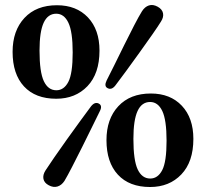

<svg xmlns="http://www.w3.org/2000/svg" viewBox="-20 -735 826 770"><path d="M208.5 -714Q286.5 -714 332.8 -665Q379 -616 379 -532Q379 -440 330.8 -389.5Q282.5 -339 205.5 -339Q122 -339 76.2 -388.5Q30.5 -438 30.5 -527Q30.5 -612 78 -663Q125.5 -714 208.5 -714ZM271.5 -524.5Q271.5 -608 254.2 -644Q237 -680 205.5 -680Q172 -680 155.2 -644Q138.5 -608 138.5 -532Q138.5 -446 155.8 -409.5Q173 -373 206 -373Q236.5 -373 254 -406.5Q271.5 -440 271.5 -524.5ZM442.5 -392Q427.5 -373 411.5 -381.5Q396.5 -389 407.5 -412Q419.5 -435 438.2 -473.2Q457 -511.5 478 -554Q499 -596.5 518 -633.2Q537 -670 549.5 -690Q561 -708 577.2 -713.2Q593.5 -718.5 612.5 -708Q630.5 -698 633.8 -682Q637 -666 625.5 -648.5Q614.5 -630.5 591 -596.8Q567.5 -563 539.2 -523.8Q511 -484.5 485 -449Q459 -413.5 442.5 -392ZM345 -308.5Q360.5 -328 376.5 -319.5Q392 -311 380 -288.5Q368.5 -265.5 349.8 -227Q331 -188.5 309.8 -146Q288.5 -103.5 269.5 -66.5Q250.5 -29.5 238.5 -9.5Q227 8 210.5 13Q194 18 175.5 8Q157.5 -1.5 154.2 -17.5Q151 -33.5 162.5 -51.5Q174 -69.5 197.5 -103.5Q221 -137.5 249 -176.8Q277 -216 303 -251.5Q329 -287 345 -308.5ZM585 -360Q663 -360 709.2 -311Q755.5 -262 755.5 -178Q755.5 -86 707.2 -35.5Q659 15 582 15Q498.5 15 452.8 -34.5Q407 -84 407 -173Q407 -258 454.5 -309Q502 -360 585 -360ZM648 -170.5Q648 -254 630.8 -290Q613.5 -326 582 -326Q548.5 -326 531.8 -290Q515 -254 515 -178Q515 -92 532.2 -55.5Q549.5 -19 582.5 -19Q613 -19 630.5 -52.5Q648 -86 648 -170.5Z"/></svg>

Font: Fraunces 9pt SemiBold
Style: Regular
Weight: 600
Version: Version 1.000;[b76b70a41]